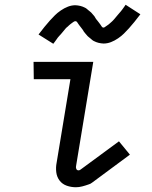

<svg xmlns="http://www.w3.org/2000/svg" viewBox="-20 -780 640 807"><path d="M299 7Q279 7 260.5 0.5Q242 -6 230.5 -21Q219 -36 216.5 -56Q214 -76 218 -96L276 -447H122L121 -520H372L300 -84Q298 -77 300.5 -70.5Q303 -64 310 -64Q313 -64 316 -65.5Q319 -67 321 -69L480 -186L526 -130L368 -13Q364 -10 360.5 -8Q357 -6 353 -5Q339 0 325.5 3.5Q312 7 299 7ZM204 -596 142 -635Q155 -652 167 -667Q179 -682 190 -694Q201 -706 211 -716Q221 -726 235.5 -736Q250 -746 265.5 -752Q281 -758 297 -758Q302 -758 307.5 -757Q313 -756 318 -755Q323 -754 327.5 -752Q332 -750 336.5 -748Q341 -746 344.5 -743Q348 -740 351.5 -737Q355 -734 359.5 -730.5Q364 -727 367 -723Q370 -719 373.5 -715.5Q377 -712 379 -708Q381 -704 383.5 -700.5Q386 -697 390 -692.5Q394 -688 397 -683.5Q400 -679 402.5 -676Q405 -673 407.5 -668.5Q410 -664 415 -664Q418 -664 421 -666.5Q424 -669 427.5 -671Q431 -673 435.5 -676.5Q440 -680 442 -682Q444 -684 446.5 -686Q449 -688 451 -690Q453 -692 455.5 -694.5Q458 -697 460.5 -700Q463 -703 465.5 -706Q468 -709 470.5 -712Q473 -715 476 -718.5Q479 -722 482 -725.5Q485 -729 488.5 -733Q492 -737 495 -741.5Q498 -746 501.5 -750.5Q505 -755 508 -760L570 -720Q557 -703 545 -688Q533 -673 522 -661Q511 -649 501 -639Q491 -629 476.5 -619Q462 -609 446.5 -603Q431 -597 415 -597Q410 -597 404.5 -598Q399 -599 394 -600Q389 -601 384.5 -603Q380 -605 375.5 -607Q371 -609 367.5 -612Q364 -615 360.5 -618Q357 -621 352.5 -624.5Q348 -628 345 -632Q342 -636 338.5 -639.5Q335 -643 332.5 -647Q330 -651 328 -654.5Q326 -658 322 -662.5Q318 -667 315 -671.5Q312 -676 309.5 -679Q307 -682 304.5 -686.5Q302 -691 297 -691Q294 -691 290.5 -689Q287 -687 284 -684.5Q281 -682 276 -678.5Q271 -675 269.5 -673Q268 -671 265.5 -669Q263 -667 260.5 -665Q258 -663 256 -660.5Q254 -658 251.5 -655Q249 -652 246.5 -649Q244 -646 241.5 -643Q239 -640 236 -636.5Q233 -633 229.5 -629.5Q226 -626 223 -622Q220 -618 217 -613.5Q214 -609 210.5 -604.5Q207 -600 204 -596Z"/></svg>

Font: Iosevka Plex Etoile
Style: Italic
Weight: 400
Italic angle: -9°
Designer: Belleve Invis
Foundry: Belleve Invis
Version: Version 25.1.1; ttfautohint (v1.8.4)